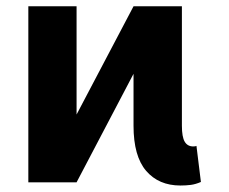

<svg xmlns="http://www.w3.org/2000/svg" viewBox="-20 -565 711 595"><path d="M217.3 0 131.4 -46.9 393.8 -545.5 479 -498.6ZM67.8 0V-545.5H217.3V0ZM539.1 9.9Q471.9 9.9 432.9 -35.5Q393.8 -81 393.8 -175.4V-545.5H543.7V-175.4Q543.7 -140.6 552.4 -125.9Q561.1 -111.2 578.8 -111.2Q585.9 -111.2 588.8 -112.9L602.6 -1.1Q586.3 6 571.2 8Q556.1 9.9 539.1 9.9Z"/></svg>

Font: InterMG
Style: Bold
Weight: 700
Designer: Rasmus Andersson
Foundry: rsms
Version: Version 3.019;December 26, 2023;FontCreator 15.0.0.2955 64-b